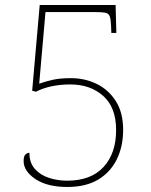

<svg xmlns="http://www.w3.org/2000/svg" viewBox="-20 -734 599 764"><path d="M248 10Q168 10 121 -21.5Q74 -53 74 -93Q74 -113 81.5 -119.5Q89 -126 97 -126Q97 -86 119 -61.5Q141 -37 175.5 -26Q210 -15 247 -15Q342 -15 392 -69.5Q442 -124 442 -216Q442 -307 390.5 -352.5Q339 -398 260 -398Q219 -398 184.5 -390.5Q150 -383 123 -369L108 -373L138 -714H440L443 -603H423L422 -631Q421 -658 416.5 -669.5Q412 -681 398.5 -683.5Q385 -686 357 -686H161L136 -401Q161 -410 190 -416.5Q219 -423 262 -423Q318 -423 365 -400Q412 -377 441 -331.5Q470 -286 470 -217Q470 -151 444.5 -99.5Q419 -48 370 -19Q321 10 248 10Z"/></svg>

Font: Noto Serif Thin
Style: Regular
Weight: 100
Designer: Monotype Design Team
Foundry: Monotype Imaging Inc.
Version: Version 2.015